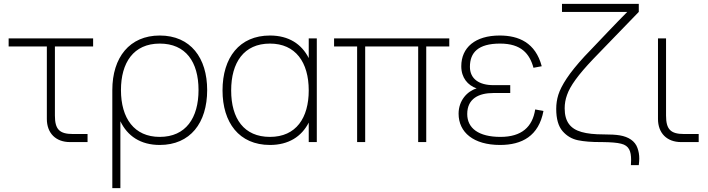

<svg xmlns="http://www.w3.org/2000/svg" viewBox="-20 -740 3689 1000"><path d="M25 -498H224V-120.5C224 -46.5 270.5 0 344.5 0H436V-42H360C289.5 -42 266 -66.5 266 -138V-498H465V-540H25Z M607 240V-108.5C643.5 -32 711.5 15 812 15C971 15 1059 -100 1059 -271C1059 -438 973 -555 812 -555C655 -555 565 -441 565 -271V240ZM812 -27C679 -27 610 -124 610 -271C610 -413 675 -513 812 -513C947 -513 1014 -418 1014 -271C1014 -126 948 -27 812 -27Z M1588 -540V-437.5C1551 -510.5 1484 -555 1386 -555C1227 -555 1139 -440 1139 -269C1139 -102 1225 15 1386 15C1483 15 1550.5 -28.5 1588 -101.5V0H1630V-540ZM1386 -513C1519 -513 1588 -416 1588 -269C1588 -127 1523 -27 1386 -27C1251 -27 1184 -122 1184 -269C1184 -414 1250 -513 1386 -513Z M1882 0V-498H2158V0H2200V-498H2320V-540H1720V-498H1840V0Z M2584.5 15C2698.5 15 2786 -31.5 2810.5 -162L2767.5 -170C2753.5 -79.5 2697.5 -27 2586.5 -27C2472.5 -27 2413.5 -72.5 2413.5 -146C2413.5 -227 2474.5 -255.5 2549.5 -255.5H2637.5V-296.5H2549.5C2477 -296.5 2427.5 -328 2427.5 -392C2427.5 -466.5 2470.5 -513 2584.5 -513C2695 -513 2738.5 -460 2758.5 -387L2801.5 -395C2769 -518 2681.5 -555 2582.5 -555C2454.5 -555 2382.5 -492 2382.5 -395C2382.5 -335 2416 -296 2462.5 -279.5C2413 -265 2368.5 -216 2368.5 -148C2368.5 -50.5 2446.5 15 2584.5 15Z M3307 120C3308.5 107.5 3309.5 96 3309.5 85.5C3309.5 66.5 3306.5 48 3300 30.5C3287.5 -5.5 3253.5 -27.5 3208 -35C3187.5 -38.5 3159.5 -40 3124 -40C3076.5 -40 3038.5 -44 3009 -52.5C2950.5 -69 2921 -106.5 2921 -176C2921 -199.5 2925 -223 2933.5 -246C2949.5 -292 2990.5 -349.5 3070 -433C3094.5 -458.5 3130 -495.5 3171.5 -538L3307 -678V-720H2907V-678H3247C3215 -645.5 3181.5 -611.5 3147 -575C3112.5 -538.5 3083 -507.5 3058.5 -482C3044.5 -467.5 3033 -455.5 3025 -447C2984 -402.5 2953 -364 2931.5 -331.5C2910 -299 2895.5 -270.5 2888 -246.5C2880.5 -222.5 2877 -198 2877 -173C2877 -121 2888 -82.5 2910 -57C2932 -31.5 2959 -16 2990.5 -9.5C3022 -3 3061 0 3108 0H3117C3161.5 0.5 3194 3 3215 8.5C3257 18.5 3267 48.5 3267 93C3267 101.5 3266.5 110.5 3266 120Z M3619 -42H3543C3472.5 -42 3449 -66.5 3449 -138V-540H3407V-120.5C3407 -46.5 3453.5 0 3527.5 0H3619Z"/></svg>

Font: Vela Sans ExtLt
Style: Regular
Weight: 200
Designer: Principal design: Mikhail Sharanda - project Manrope.
Design modification: Ravid Balaliev
Foundry: Mikhail Sharanda
Version: Version 1.001